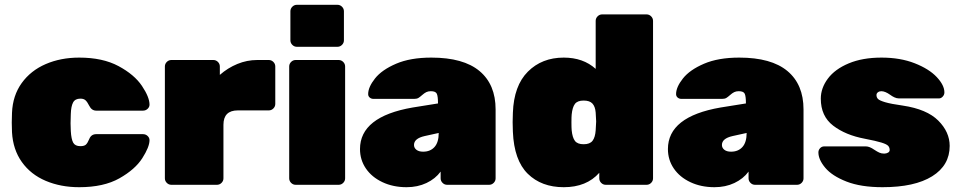

<svg xmlns="http://www.w3.org/2000/svg" viewBox="-20 -770 3998 800"><path d="M315 -161Q331 -161 338 -167.5Q345 -174 352 -191Q360 -211 381 -211H576Q587 -211 595 -203.5Q603 -196 603 -186Q603 -158 573 -111Q543 -64 477.5 -27Q412 10 310 10Q233 10 170.5 -16.5Q108 -43 71 -95Q34 -147 30 -219L29 -259L30 -300Q33 -372 70.5 -424Q108 -476 170.5 -503Q233 -530 310 -530Q408 -530 474 -494.5Q540 -459 571.5 -412Q603 -365 603 -334Q603 -324 595 -316.5Q587 -309 576 -309H381Q362 -309 352 -329Q344 -345 336.5 -352Q329 -359 315 -359Q293 -359 284.5 -343Q276 -327 275 -295L274 -256L275 -224Q277 -190 285 -175.5Q293 -161 315 -161Z M1052 -520H1100Q1111 -520 1119 -512Q1127 -504 1127 -493V-337Q1127 -326 1119 -318Q1111 -310 1100 -310H971Q911 -310 911 -250V-27Q911 -16 903 -8Q895 0 884 0H694Q683 0 675 -8Q667 -16 667 -27V-493Q667 -504 675 -512Q683 -520 694 -520H869Q880 -520 888 -512Q896 -504 896 -493V-458Q929 -487 969 -503.5Q1009 -520 1052 -520Z M1386 -575H1217Q1206 -575 1198 -583Q1190 -591 1190 -602V-723Q1190 -734 1198 -742Q1206 -750 1217 -750H1386Q1397 -750 1405 -742Q1413 -734 1413 -723V-602Q1413 -591 1405 -583Q1397 -575 1386 -575ZM1185 -27V-493Q1185 -504 1193 -512Q1201 -520 1212 -520H1391Q1402 -520 1410 -512Q1418 -504 1418 -493V-27Q1418 -16 1410 -8Q1402 0 1391 0H1212Q1201 0 1193 -8Q1185 -16 1185 -27Z M1805 -339Q1805 -369 1800 -379.5Q1795 -390 1775 -390Q1764 -390 1756 -386Q1748 -382 1739 -374Q1730 -366 1723.5 -362Q1717 -358 1706 -358H1536Q1527 -358 1520.5 -363.5Q1514 -369 1514 -378Q1514 -407 1542.5 -443Q1571 -479 1630.5 -504.5Q1690 -530 1777 -530Q1911 -530 1978 -474Q2045 -418 2045 -314V-27Q2045 -16 2037 -8Q2029 0 2018 0H1843Q1832 0 1824 -8Q1816 -16 1816 -27V-55Q1794 -25 1757 -7.5Q1720 10 1674 10Q1618 10 1573.5 -11Q1529 -32 1504.5 -68Q1480 -104 1480 -149Q1480 -284 1699 -322ZM1749 -203Q1705 -193 1705 -166Q1705 -154 1715 -146Q1725 -138 1743 -138Q1773 -138 1790.5 -157.5Q1808 -177 1808 -216Z M2462 -683Q2462 -694 2470 -702Q2478 -710 2489 -710H2674Q2685 -710 2693 -702Q2701 -694 2701 -683V-27Q2701 -16 2693 -8Q2685 0 2674 0H2504Q2493 0 2485 -8Q2477 -16 2477 -27V-50Q2424 10 2329 10Q2236 10 2179 -46Q2122 -102 2117 -221L2116 -261L2117 -300Q2121 -413 2179.5 -471.5Q2238 -530 2329 -530Q2410 -530 2462 -483ZM2412 -169Q2438 -169 2449 -183.5Q2460 -198 2462 -227Q2464 -257 2464 -264Q2464 -271 2462 -301Q2460 -326 2448.5 -338.5Q2437 -351 2412 -351Q2386 -351 2375.5 -337Q2365 -323 2362 -293Q2361 -283 2361 -260Q2361 -237 2362 -227Q2365 -197 2375.5 -183Q2386 -169 2412 -169Z M3088 -339Q3088 -369 3083 -379.5Q3078 -390 3058 -390Q3047 -390 3039 -386Q3031 -382 3022 -374Q3013 -366 3006.5 -362Q3000 -358 2989 -358H2819Q2810 -358 2803.5 -363.5Q2797 -369 2797 -378Q2797 -407 2825.5 -443Q2854 -479 2913.5 -504.5Q2973 -530 3060 -530Q3194 -530 3261 -474Q3328 -418 3328 -314V-27Q3328 -16 3320 -8Q3312 0 3301 0H3126Q3115 0 3107 -8Q3099 -16 3099 -27V-55Q3077 -25 3040 -7.5Q3003 10 2957 10Q2901 10 2856.5 -11Q2812 -32 2787.5 -68Q2763 -104 2763 -149Q2763 -284 2982 -322ZM3032 -203Q2988 -193 2988 -166Q2988 -154 2998 -146Q3008 -138 3026 -138Q3056 -138 3073.5 -157.5Q3091 -177 3091 -216Z M3400 -359Q3400 -403 3429.5 -442.5Q3459 -482 3516.5 -506Q3574 -530 3653 -530Q3731 -530 3791 -506.5Q3851 -483 3883 -449Q3915 -415 3915 -385Q3915 -375 3908 -367.5Q3901 -360 3893 -360H3725Q3716 -360 3706.5 -364.5Q3697 -369 3689 -375Q3668 -390 3652 -390Q3644 -390 3638 -385.5Q3632 -381 3632 -374Q3632 -364 3638.5 -357.5Q3645 -351 3668.5 -344Q3692 -337 3742 -330Q3842 -315 3889.5 -267.5Q3937 -220 3937 -162Q3937 -81 3864 -35.5Q3791 10 3657 10Q3567 10 3507 -13.5Q3447 -37 3418.5 -71Q3390 -105 3390 -135Q3390 -145 3397 -152.5Q3404 -160 3414 -160H3588Q3603 -160 3623 -146Q3635 -138 3644 -134Q3653 -130 3664 -130Q3673 -130 3680 -134Q3687 -138 3687 -145Q3687 -155 3681 -162Q3675 -169 3652.5 -176Q3630 -183 3583 -192Q3503 -207 3451.5 -246.5Q3400 -286 3400 -359Z"/></svg>

Font: Rubik
Style: Regular
Weight: 900
Designer: Hubert & Fischer
Foundry: Hubert & Fischer
Version: Version 1.100